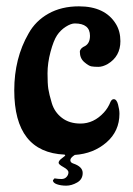

<svg xmlns="http://www.w3.org/2000/svg" viewBox="-20 -474 420 606"><path d="M357 -115Q357 -60 316 -24.5Q275 11 216 15Q202 24 202 31.5Q202 39 211 42Q241 52 241 72Q241 92 223.5 102Q206 112 189 112Q172 112 159.5 107.5Q147 103 147 95L152 89Q164 91 174 91Q184 91 190 84.5Q196 78 196 70Q196 62 180.5 53.5Q165 45 165 40Q165 33 175.5 25.5Q186 18 186 16L184 14Q25 7 25 -189Q25 -290 70 -368Q92 -408 133 -431Q174 -454 229 -454Q312 -454 346 -398Q360 -375 360 -344Q360 -296 320 -272Q304 -263 290.5 -263Q277 -263 268.5 -264.5Q260 -266 246 -278Q232 -290 232 -311Q233 -322 249 -329Q264 -338 264 -361Q264 -400 216 -400Q204 -400 187.5 -389.5Q171 -379 160 -362.5Q149 -346 139.5 -310.5Q130 -275 130 -242.5Q130 -210 132.5 -193.5Q135 -177 143.5 -148.5Q152 -120 175.5 -102Q199 -84 234 -84Q276 -84 308 -119Q321 -133 329 -153Q333 -161 339 -161Q348 -161 352.5 -144.5Q357 -128 357 -115Z"/></svg>

Font: Aladin
Style: Regular
Weight: 400
Designer: Angel Koziupa and Alejandro Paul
Foundry: Angel Koziupa and Alejandro Paul
Version: Version 1.000